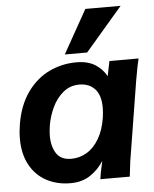

<svg xmlns="http://www.w3.org/2000/svg" viewBox="-56 -851 722 903"><g transform="rotate(-5 305.0 -399.0)"><path d="M21 -222.5Q21 -255 27 -291Q42 -380 84.8 -439.8Q127.5 -499.5 187.8 -528.5Q248 -557.5 317 -557.5Q371 -557.5 405.5 -535.5Q440 -513.5 458 -479.5L472.5 -550H610Q602 -518.5 590 -449L529 -71.5Q525.5 -48 524 -30L520.5 0H381.5Q383.5 -21 398 -85Q373 -45.5 334.2 -19.5Q295.5 6.5 240.5 6.5Q177 6.5 127.2 -20.2Q77.5 -47 49.2 -98.5Q21 -150 21 -222.5ZM418.5 -289Q422 -312 422 -334.5Q422 -394 394.5 -423Q367 -452 322 -452Q277.5 -452 245 -425Q212.5 -398 193.5 -357.2Q174.5 -316.5 167 -274Q162.5 -245 162.5 -224Q162.5 -173 184 -140.2Q205.5 -107.5 254.5 -107.5Q293 -107.5 327 -127.5Q361 -147.5 385.2 -188.5Q409.5 -229.5 418.5 -289ZM266 -599 381 -804H547.5L371.5 -599Z"/></g></svg>

Font: JuliaMono ExtraBoldItalic
Style: Regular
Weight: 800
Italic angle: -9°
Monospace: yes
Designer: cormullion
Foundry: corm
Version: Version 0.049; ttfautohint (v1.8.4)